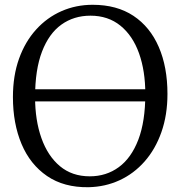

<svg xmlns="http://www.w3.org/2000/svg" viewBox="-20 -771 754 802"><path d="M350 11Q247 12.5 176.5 -35.8Q106 -84 70 -169.5Q34 -255 34 -365.5Q34 -454.5 59.5 -525.8Q85 -597 130.8 -647.5Q176.5 -698 237 -724.5Q297.5 -751 367 -751Q468 -751 537.5 -704.8Q607 -658.5 643.2 -574.8Q679.5 -491 679.5 -378.5Q679.5 -290.5 654.2 -219Q629 -147.5 584 -96.5Q539 -45.5 479.2 -18Q419.5 9.5 350 11ZM355 -34.5Q424 -34.5 476.2 -72.8Q528.5 -111 557.8 -187.5Q587 -264 587 -378.5Q587 -474.5 560.8 -548.2Q534.5 -622 483 -663.8Q431.5 -705.5 358 -705.5Q288.5 -705.5 236.5 -668.2Q184.5 -631 155.5 -555.5Q126.5 -480 126.5 -365.5Q126.5 -269 153 -194.2Q179.5 -119.5 230.2 -77Q281 -34.5 355 -34.5ZM639 -398V-347.5H78V-398Z"/></svg>

Font: Merriweather 28pt Light
Style: Regular
Weight: 300
Version: Version 2.100